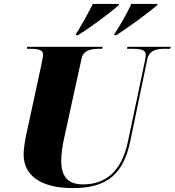

<svg xmlns="http://www.w3.org/2000/svg" viewBox="-20 -954 895 984"><path d="M566 -779 565 -774H577C633 -810 747 -893 786 -928L787 -934H653C632 -887 595 -823 566 -779ZM369 -779 368 -774H380C439 -810 546 -889 589 -928L590 -934H456C431 -885 400 -828 369 -779ZM354 10C530 10 613 -63 648 -232L735 -651C745 -697 783 -704 826 -704H852L855 -714H633L631 -704H656C697 -704 727 -700 727 -674C727 -670 726 -656 723 -643L635 -226C603 -75 520 -9 406 -9C322 -9 293 -56 294 -133C294 -167 300 -207 310 -252L398 -654C407 -697 447 -704 491 -704H504L506 -714H119L118 -704H131C173 -704 201 -700 201 -674C201 -664 195 -638 190 -613L112 -252C107 -229 101 -184 101 -163C101 -53 191 10 354 10Z"/></svg>

Font: Noto Serif Display Black
Style: Italic
Weight: 900
Italic angle: -12°
Designer: Monotype Design Team
Foundry: Monotype Imaging Inc.
Version: Version 2.009